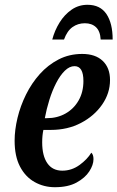

<svg xmlns="http://www.w3.org/2000/svg" viewBox="-20 -771 490 801"><path d="M209 10Q163 10 124.5 -11.5Q86 -33 63.5 -76Q41 -119 41 -184Q41 -229 53 -279Q65 -329 88.5 -376.5Q112 -424 146 -462Q180 -500 224.5 -523Q269 -546 323 -546Q378 -546 408.5 -517Q439 -488 439 -437Q439 -382 406 -334.5Q373 -287 317.5 -258Q262 -229 192 -229H161Q156 -206 156 -177Q156 -121 177.5 -90Q199 -59 240 -59Q279 -59 311.5 -82.5Q344 -106 361 -134Q370 -126 370 -107Q370 -83 352.5 -56Q335 -29 299.5 -9.5Q264 10 209 10ZM176 -278Q219 -278 253.5 -297.5Q288 -317 308 -352Q328 -387 328 -433Q328 -495 291 -495Q270 -495 250.5 -476Q231 -457 214.5 -425Q198 -393 186 -354.5Q174 -316 167 -278ZM198 -606Q208 -644 228.5 -677Q249 -710 278.5 -730.5Q308 -751 345 -751Q398 -751 424 -712.5Q450 -674 450 -606H400Q398 -641 380.5 -657.5Q363 -674 334 -674Q305 -674 282.5 -658Q260 -642 247 -606Z"/></svg>

Font: Noto Serif ExtraCondensed SemiBold
Style: Italic
Weight: 600
Width: 2
Italic angle: -12°
Designer: Monotype Design Team
Foundry: Monotype Imaging Inc.
Version: Version 2.013